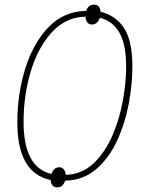

<svg xmlns="http://www.w3.org/2000/svg" viewBox="-20 -772 624 831"><path d="M262 10Q341 8 396.5 -40Q452 -88 486.5 -162.5Q521 -237 537 -321.5Q553 -406 553 -483Q553 -598 515.5 -652.5Q478 -707 415 -721Q413 -752 387 -752Q362 -752 353 -725Q255 -723 189 -653.5Q123 -584 89 -474Q55 -364 55 -242Q55 -23 199 7Q202 39 228 39Q252 39 262 10ZM237 -48Q212 -48 203 -19Q82 -47 82 -244Q82 -360 113.5 -464Q145 -568 205 -633Q265 -698 350 -700Q353 -666 378 -666Q402 -666 412 -695Q467 -682 496.5 -631Q526 -580 526 -482Q526 -417 512 -338Q498 -259 467 -186.5Q436 -114 386 -66Q336 -18 265 -15Q260 -48 237 -48Z"/></svg>

Font: Noto Sans Display SemiCondensed Thin
Style: Italic
Weight: 250
Width: 4
Designer: Monotype Design team
Foundry: Monotype Imaging Inc.
Version: 1.000